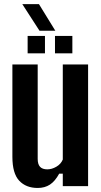

<svg xmlns="http://www.w3.org/2000/svg" viewBox="-20 -918 500 947"><path d="M165.9 9.1Q108.4 9.1 74.8 -26.7Q41.1 -62.5 41.1 -144.9V-600H165.9V-134.4Q165.9 -107.7 177.6 -95.2Q189.3 -82.7 213.5 -82.7Q235.7 -82.7 258.1 -95.8Q280.5 -108.8 289.7 -131.1V-600H414.5V0H289.7V-61.5H272Q251.6 -24.1 226.3 -7.5Q201 9.1 165.9 9.1ZM251.2 -655V-740.7H336.9V-655ZM116.3 -655V-740.7H201.8V-655ZM174.8 -766.4 90 -897.7H172.1L252.9 -766.4Z"/></svg>

Font: Big Shoulders Thin
Style: Regular
Weight: 100
Designer: Patric King
Foundry: XO Type Co
Version: Version 2.002